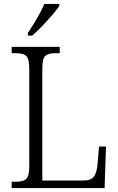

<svg xmlns="http://www.w3.org/2000/svg" viewBox="-20 -951 597 971"><path d="M39 0V-32H63Q96 -32 112 -45.5Q128 -59 128 -110V-603Q128 -655 112 -668.5Q96 -682 62 -682H39V-714H282V-682H259Q225 -682 209.5 -668.5Q194 -655 194 -605V-38H402Q442 -38 456 -59.5Q470 -81 473 -119L481 -210H516L509 0ZM121 -784Q143 -817 166.5 -857Q190 -897 204 -931H280V-921Q269 -904 245 -876Q221 -848 193.5 -819.5Q166 -791 143 -771H121Z"/></svg>

Font: Noto Serif Lao SemiCondensed Light
Style: Regular
Weight: 300
Width: 4
Designer: Monotype Design Team
Foundry: Monotype Imaging Inc.
Version: Version 2.003; ttfautohint (v1.8.4.7-5d5b)